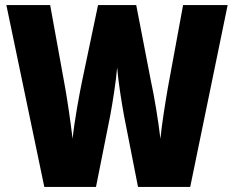

<svg xmlns="http://www.w3.org/2000/svg" viewBox="-20 -734 919 754"><path d="M874 -714H699L639 -388C629 -330 615 -243 610 -189C602 -258 585 -361 573 -414L515 -714H365L302 -414C292 -365 273 -264 265 -189C258 -251 244 -344 236 -389L177 -714H5L154 0H357L413 -281C422 -329 436 -417 440 -469C445 -408 458 -330 467 -280L522 0H727Z"/></svg>

Font: Noto Sans Thai Looped Condensed Black
Style: Regular
Weight: 900
Width: 3
Designer: Sasikarn Vongin, Ben Mitchell
Foundry: The Fontpad Ltd
Version: Version 1.001